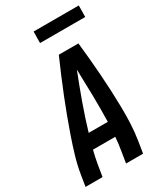

<svg xmlns="http://www.w3.org/2000/svg" viewBox="-225 -1013 949 1104"><g transform="rotate(-30 250.0 -461.5)"><path d="M3 0 15 -74Q24 -130 40.5 -186Q57 -242 76 -297Q95 -352 115.5 -407Q136 -462 158 -517Q180 -572 203 -626.5Q226 -681 250 -735H380Q386 -681 391 -626.5Q396 -572 400 -517Q404 -462 406.5 -407Q409 -352 410 -297Q411 -242 408.5 -186Q406 -130 397 -74L385 0H272L284 -74Q288 -96 290.5 -118.5Q293 -141 295 -164H147Q141 -141 136.5 -118.5Q132 -96 128 -74L116 0ZM174 -260H301Q303 -348 301.5 -435Q300 -522 297 -609Q263 -522 231.5 -435Q200 -348 174 -260ZM190 -847 191 -923H491L490 -847Z"/></g></svg>

Font: Iosevka Curly
Style: Bold Italic
Weight: 700
Italic angle: -9°
Monospace: yes
Designer: Belleve Invis
Foundry: Belleve Invis
Version: Version 22.1.2; ttfautohint (v1.8.4)